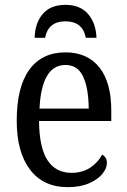

<svg xmlns="http://www.w3.org/2000/svg" viewBox="-20 -762 523 792"><path d="M49 -264Q49 -403 101 -474.5Q153 -546 250 -546Q340 -546 389.5 -484.5Q439 -423 439 -306V-263H141Q142 -153 176 -101Q210 -49 275 -49Q319 -49 351.5 -70Q384 -91 401 -124Q421 -114 421 -90Q421 -68 402.5 -45Q384 -22 347.5 -6Q311 10 259 10Q159 10 104 -62Q49 -134 49 -264ZM346 -314Q345 -400 322.5 -447Q300 -494 250 -494Q200 -494 173.5 -448Q147 -402 143 -314ZM250 -742Q311 -742 343.5 -704Q376 -666 378 -606H334Q321 -674 250 -674Q179 -674 166 -606H123Q124 -666 156 -704Q188 -742 250 -742Z"/></svg>

Font: Noto Serif Narrow
Style: Regular
Weight: 400
Width: 4
Designer: Monotype Design Team
Foundry: Monotype Imaging Inc.
Version: Version 1.001